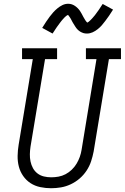

<svg xmlns="http://www.w3.org/2000/svg" viewBox="-20 -991 662 1019"><path d="M251 8Q222 8 193.5 2Q165 -4 142 -19Q119 -34 103 -57Q87 -80 80 -107Q73 -134 73.5 -163.5Q74 -193 79 -223L154 -677H97V-735H283V-677H219L142 -213Q139 -193 138.5 -173Q138 -153 142 -134Q146 -115 155 -98.5Q164 -82 179 -70.5Q194 -59 213 -54.5Q232 -50 252 -50Q271 -50 290.5 -53.5Q310 -57 328 -66.5Q346 -76 361 -90.5Q376 -105 386.5 -122.5Q397 -140 403.5 -158.5Q410 -177 413 -196L492 -677H436V-735H622V-677H558L477 -187Q472 -161 463.5 -135Q455 -109 439.5 -85.5Q424 -62 402.5 -43.5Q381 -25 355.5 -13Q330 -1 303.5 3.5Q277 8 251 8ZM442 -813Q437 -813 432 -813.5Q427 -814 422.5 -815.5Q418 -817 413.5 -819Q409 -821 405 -823.5Q401 -826 397.5 -829Q394 -832 391 -835Q388 -838 385 -842Q382 -846 379.5 -850Q377 -854 374.5 -858Q372 -862 369.5 -866Q367 -870 365 -873.5Q363 -877 360.5 -882Q358 -887 355.5 -891.5Q353 -896 350.5 -899.5Q348 -903 345 -907Q342 -911 341 -912Q338 -911 333.5 -908Q329 -905 324.5 -900.5Q320 -896 317.5 -893Q315 -890 312 -887Q309 -884 306.5 -880.5Q304 -877 301 -873.5Q298 -870 295 -865.5Q292 -861 288.5 -856.5Q285 -852 281.5 -847Q278 -842 274.5 -836.5Q271 -831 267 -825Q263 -819 259 -813L204 -843Q215 -861 225 -876Q235 -891 244.5 -903.5Q254 -916 263 -926Q272 -936 284.5 -946.5Q297 -957 311.5 -964Q326 -971 342 -971Q352 -971 361 -968Q370 -965 378 -959.5Q386 -954 392.5 -947.5Q399 -941 404.5 -933Q410 -925 413.5 -918Q417 -911 422.5 -901Q428 -891 432.5 -884Q437 -877 443 -871Q446 -872 450 -875Q454 -878 458.5 -882.5Q463 -887 466 -890Q469 -893 471.5 -896Q474 -899 477 -902.5Q480 -906 483 -909.5Q486 -913 489 -917.5Q492 -922 495.5 -926.5Q499 -931 502.5 -936Q506 -941 509.5 -946.5Q513 -952 517 -958Q521 -964 525 -970L580 -940Q569 -922 558.5 -907Q548 -892 538.5 -879.5Q529 -867 520.5 -857Q512 -847 499 -836.5Q486 -826 471.5 -819.5Q457 -813 442 -813Z"/></svg>

Font: Iosevka Etoile Light Oblique
Style: Regular
Weight: 300
Italic angle: -9°
Designer: Belleve Invis
Foundry: Belleve Invis
Version: Version 15.5.2; ttfautohint (v1.8.4)